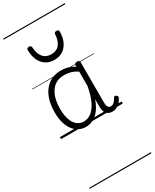

<svg xmlns="http://www.w3.org/2000/svg" viewBox="-363 -1091 1347 1673"><g transform="rotate(-30 310.5 -255.0)"><path d="M244 17Q192 17 152.5 -12Q113 -41 90.5 -96Q68 -151 68 -230Q68 -281 77.5 -325.5Q87 -370 106 -405.5Q125 -441 152.5 -466.5Q180 -492 217 -505.5Q254 -519 299 -519Q334 -519 365.5 -509.5Q397 -500 431 -480V-496Q431 -506 437.5 -510.5Q444 -515 457 -515Q471 -515 477 -510.5Q483 -506 483 -496V-93Q483 -73 486.5 -59Q490 -45 498.5 -37.5Q507 -30 519 -30Q531 -30 541 -35.5Q551 -41 561 -53Q571 -65 581 -83Q586 -91 592.5 -91Q599 -91 607 -86Q615 -81 617 -74.5Q619 -68 616 -61Q605 -37 588 -19.5Q571 -2 551.5 7.5Q532 17 512 17Q492 17 477.5 11.5Q463 6 452.5 -5.5Q442 -17 436.5 -34Q431 -51 431 -73Q431 -93 431 -113Q431 -133 431 -153Q409 -91 379 -53.5Q349 -16 314.5 0.5Q280 17 244 17ZM124 -233Q124 -176 137.5 -131Q151 -86 179.5 -59.5Q208 -33 252 -33Q290 -33 325 -59Q360 -85 387.5 -140.5Q415 -196 431 -287V-430Q395 -454 363 -462Q331 -470 300 -470Q267 -470 239.5 -460Q212 -450 191 -430.5Q170 -411 155 -382.5Q140 -354 132 -316.5Q124 -279 124 -233ZM298 -626Q225 -626 181.5 -676Q138 -726 136 -816Q136 -826 141.5 -831.5Q147 -837 160 -837Q172 -837 177 -831.5Q182 -826 183 -816Q186 -753 215.5 -717.5Q245 -682 298 -682Q351 -682 380 -717.5Q409 -753 412 -816Q413 -826 418 -831.5Q423 -837 435 -837Q448 -837 454 -831.5Q460 -826 459 -816Q458 -757 438 -714.5Q418 -672 382 -649Q346 -626 298 -626ZM0 490H621V500H0ZM0 -20H621V0H0ZM0 -505H621V-500H0ZM0 -1010H621V-1000H0Z"/></g></svg>

Font: Playwrite PE Guides
Style: Regular
Weight: 400
Designer: Veronika Burian, José Scaglione
Foundry: TypeTogether
Version: Version 1.003